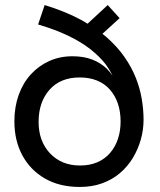

<svg xmlns="http://www.w3.org/2000/svg" viewBox="-20 -730 633 761"><path d="M407 -710 454 -658 386 -596Q394 -590 402 -583Q445 -545 473.5 -504Q502 -463 518.5 -421Q535 -379 542 -337Q549 -295 549 -256Q549 -215 538 -176.5Q527 -138 506.5 -104Q486 -70 455.5 -44Q425 -18 385 -3.5Q345 11 296 11Q216 11 158 -22.5Q100 -56 68.5 -114.5Q37 -173 37 -249Q37 -306 54 -353.5Q71 -401 102 -435Q133 -469 175 -488Q217 -507 267 -507Q312 -507 345.5 -494Q379 -481 403 -458Q416 -445 426 -430Q415 -453 399 -475Q374 -507 337.5 -535.5Q301 -564 250 -588.5Q199 -613 131 -633L157 -710Q238 -685 298 -653Q313 -645 327 -636ZM297 -74Q336 -74 366 -87Q396 -100 416.5 -124Q437 -148 447.5 -179.5Q458 -211 458 -248Q458 -288 447 -320Q436 -352 415 -375.5Q394 -399 364 -411Q334 -423 296 -423Q219 -423 176 -374Q133 -325 133 -247Q133 -170 178.5 -122Q224 -74 297 -74Z"/></svg>

Font: Syne Med Modified
Style: Regular
Weight: 500
Designer: Lucas Descroix
Foundry: Bonjour Monde
Version: Version 2.200